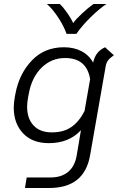

<svg xmlns="http://www.w3.org/2000/svg" viewBox="-20 -718 610 963"><path d="M551 -441Q530 -426 521.5 -414.5Q513 -403 510 -385L432 60Q418 142 367 183.5Q316 225 225 225H105L114 172H234Q289 172 322.5 143.5Q356 115 365 60L386 -65Q326 0 225 0Q142 0 95.5 -49.5Q49 -99 49 -178Q49 -200 54 -230L58 -251Q77 -349 140 -415Q203 -481 301 -481Q351 -481 389 -461Q427 -441 447 -404Q454 -434 468.5 -452Q483 -470 507 -481ZM404 -161 432 -321Q415 -427 306 -427Q238 -427 189 -379Q140 -331 125 -251L121 -230Q116 -203 116 -183Q116 -123 148.5 -88.5Q181 -54 240 -54Q299 -54 338 -81Q377 -108 404 -161ZM215 -698H280Q299 -680 318.5 -651.5Q338 -623 347 -602Q360 -621 391 -650Q422 -679 449 -698H514Q479 -675 435 -632Q391 -589 363 -548H314Q299 -590 270 -633Q241 -676 215 -698Z"/></svg>

Font: KoHo
Style: Italic
Weight: 400
Italic angle: -10°
Designer: Cadson Demak & Katatrad Team
Foundry: Cadson Demak Co.,Ltd.
Version: Version 1.000